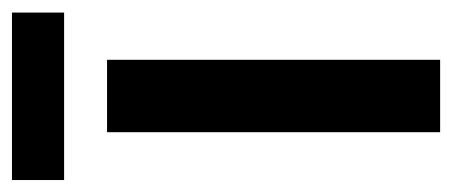

<svg xmlns="http://www.w3.org/2000/svg" viewBox="-248 -506 738 313"><g transform="rotate(-90 120.5 -349.0)"><path d="M180 0H62V-543H180ZM257 -698V-613H-16V-698Z"/></g></svg>

Font: Avrile Sans Condensed SemiBold
Style: Regular
Weight: 600
Width: 3
Designer: Monotype Design Team
Foundry: Monotype Imaging Inc.
Version: Version 2.001;September 10, 2019;FontCreator 11.5.0.2425 64-